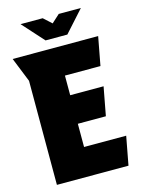

<svg xmlns="http://www.w3.org/2000/svg" viewBox="-131 -965 764 1039"><g transform="rotate(-15 250.5 -445.5)"><path d="M0 -720H479L449 -560H250V-450H437L407 -290H250V-160H486L456 0H55V-583ZM90 -891H214L259 -850L304 -891H428L320 -771H198Z"/></g></svg>

Font: Protest Strike
Style: Regular
Weight: 400
Designer: Octavio Pardo
Foundry: Ashler Design
Version: Version 2.005; ttfautohint (v1.8.4.7-5d5b)